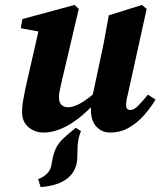

<svg xmlns="http://www.w3.org/2000/svg" viewBox="-20 -520 648 775"><path d="M144 235 134 203Q155 195 169 181.5Q183 168 187 149L192 121Q198 94 207 76Q216 58 234.5 40Q253 22 286 -4L307 9Q293 41 293 78L292 116Q291 168 253.5 199Q216 230 144 235ZM424 15Q391 15 369 -9Q347 -33 347 -76Q347 -79 347 -82Q347 -85 347 -87Q299 -38 250 -11.5Q201 15 156 15Q121 15 95 -6.5Q69 -28 69 -69Q69 -91 73.5 -115.5Q78 -140 83 -165L135 -393L64 -406L70 -443L281 -500L298 -484L230 -195Q226 -176 222 -159Q218 -142 218 -128Q218 -106 228.5 -96.5Q239 -87 254 -87Q294 -87 355 -139Q355 -142 355.5 -144.5Q356 -147 357 -150L391 -309Q399 -346 405.5 -383Q412 -420 419 -458L553 -500L572 -484L496 -139Q489 -114 489 -96Q489 -76 506 -76Q520 -76 536 -91.5Q552 -107 577 -138L608 -118Q588 -85 561 -54.5Q534 -24 500 -4.5Q466 15 424 15Z"/></svg>

Font: Source Serif Pro
Style: Bold Italic
Weight: 700
Italic angle: -12°
Designer: Frank Grießhammer
Foundry: Adobe Systems Incorporated
Version: Version 3.001;hotconv 1.0.111;makeotfexe 2.5.65597